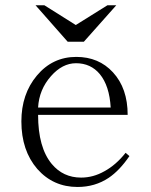

<svg xmlns="http://www.w3.org/2000/svg" viewBox="-20 -704 582 741"><path d="M464.8 -114.3Q427.7 -67.4 382.8 -43Q339.8 -18.6 293 -18.6Q223.6 -18.6 179.7 -71.3Q127 -134.8 127 -260.7H472.7Q472.7 -363.3 416 -424.8Q361.3 -484.4 274.4 -484.4Q182.6 -484.4 122.1 -412.1Q62.5 -340.8 62.5 -235.4Q62.5 -123 124 -51.8Q185.5 17.6 279.3 17.6Q346.7 17.6 399.4 -17.6Q441.4 -45.9 479.5 -101.6ZM407.2 -289.1H127Q130.9 -358.4 176.8 -410.2Q220.7 -460 273.4 -460Q330.1 -460 365.2 -418Q402.3 -373 407.2 -289.1ZM428.7 -683.6H394.5L272.5 -607.4L151.4 -683.6H117.2L241.2 -543H303.7Z"/></svg>

Font: Batang
Style: Regular
Weight: 400
Version: Version 2.21